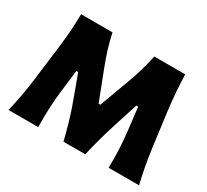

<svg xmlns="http://www.w3.org/2000/svg" viewBox="-156 -1057 1408 1304"><g transform="rotate(30 547.5 -405.0)"><path d="M36.1 0Q50.3 -62 62.5 -126Q74.7 -189.9 84 -263.7L118.2 -536.1Q127.4 -609.4 132.1 -675.3Q136.7 -741.2 137.7 -809.6H383.8Q397.9 -743.2 416 -685.8Q434.1 -628.4 456.5 -570.8L544.4 -342.8H558.1L642.1 -570.3Q663.6 -628.4 680.7 -685.5Q697.8 -742.7 711.9 -809.6H954.1Q956.1 -741.7 960.9 -676.3Q965.8 -610.8 975.1 -535.6L1010.7 -262.2Q1020.5 -188 1032.5 -126Q1044.4 -64 1059.6 0H820.8Q823.7 -155.8 808.1 -282.2L787.1 -459.5H772.5L711.4 -269Q689 -198.7 670.4 -130.1Q651.9 -61.5 637.7 0H466.8Q452.1 -60.5 432.1 -130.6Q412.1 -200.7 386.7 -269L316.9 -459.5H302.2L281.2 -283.7Q273.4 -220.7 270.3 -149.7Q267.1 -78.6 269 0Z"/></g></svg>

Font: Pinar DS4 ExtraBold
Style: Regular
Weight: 800
Designer: Amin Abedi
Version: Version 3.000